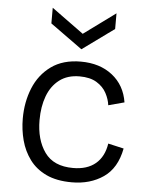

<svg xmlns="http://www.w3.org/2000/svg" viewBox="-54 -799 653 855"><g transform="rotate(5 272.5 -371.5)"><path d="M299 12Q231 12 184.5 -10Q138 -32 110 -70Q82 -108 69.5 -155Q57 -202 57 -252Q57 -326 82.5 -388.5Q108 -451 160.5 -489Q213 -527 293 -527Q378 -527 434 -483Q490 -439 502 -363L431 -344Q428 -370 413.5 -397.5Q399 -425 369.5 -443Q340 -461 293 -461Q239 -461 203 -433.5Q167 -406 149.5 -359Q132 -312 132 -252Q132 -164 172 -108Q212 -52 299 -52Q362 -52 399.5 -83.5Q437 -115 446 -174L516 -158Q499 -69 440 -28.5Q381 12 299 12ZM147 -755 290 -651 432 -755V-685L290 -582L147 -685Z"/></g></svg>

Font: Bricolage Grotesque 10pt Light
Style: Regular
Weight: 300
Designer: Mathieu Triay
Foundry: Atelier Triay
Version: Version 1.000; ttfautohint (v1.8.4.7-5d5b);gftools[0.9.32]